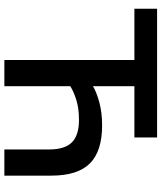

<svg xmlns="http://www.w3.org/2000/svg" viewBox="50 -790 740 880"><g transform="rotate(90 420.0 -350.0)"><path d="M255 0V-596H20V-700H610V-596H375V-406Q401 -422 448 -435Q495 -448 555 -448Q673 -448 729 -392Q785 -336 785 -215V0H665V-205Q665 -277 632.5 -309.5Q600 -342 530 -342Q476 -342 437 -329.5Q398 -317 375 -302V0Z"/></g></svg>

Font: Golos Text Medium
Style: Regular
Weight: 500
Designer: A.Korolkova, Vitaly Kuzmin
Foundry: ParaType Ltd
Version: Version 2.004